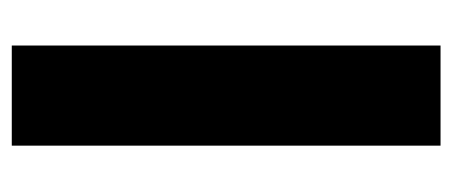

<svg xmlns="http://www.w3.org/2000/svg" viewBox="-241 -527 768 326"><g transform="rotate(90 143.0 -364.0)"><path d="M57.3 -728H227.3V0H57.3Z"/></g></svg>

Font: Murecho Thin
Style: Regular
Weight: 100
Designer: Neil Summerour
Foundry: Positype
Version: Version 1.010